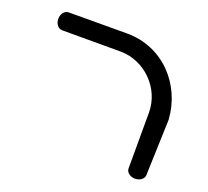

<svg xmlns="http://www.w3.org/2000/svg" viewBox="-105 -710 917 848"><g transform="rotate(20 353.0 -285.5)"><path d="M565.4 -23C565.5 -4.1 584.9 10 607.5 10C630 10 649.5 -4.2 649.5 -22.9L658.3 -285.4L658.3 -285.6C647.7 -447.7 524.8 -580.8 355.8 -580.8C189.8 -580.8 80.7 -580 80.7 -580C61.8 -580 47.7 -560.5 47.7 -538C47.7 -515.5 61.8 -496 80.7 -496C80.7 -496 241.2 -496 355.8 -496C467.4 -496 565.8 -401.5 565.8 -285.3C565.8 -179.6 565.5 -54.5 565.4 -28Z"/></g></svg>

Font: Hi.
Style: Bold
Weight: 400
Designer: Mew Too, Robert Jablonski
Foundry: Cannot Into Space Fonts
Version: Version 1.996